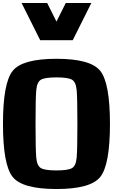

<svg xmlns="http://www.w3.org/2000/svg" viewBox="-20 -1270 884 1290"><path d="M500 -437.5Q500 -609.4 495.1 -664.1Q490.2 -718.8 463.9 -734.4Q437.5 -750 359.4 -750Q281.2 -750 254.9 -734.4Q228.5 -718.8 223.6 -664.1Q218.8 -609.4 218.8 -437.5Q218.8 -265.6 223.6 -210.9Q228.5 -156.2 254.9 -140.6Q281.2 -125 359.4 -125Q437.5 -125 463.9 -140.6Q490.2 -156.2 495.1 -210.9Q500 -265.6 500 -437.5ZM718.8 -437.5Q718.8 -164.1 654.3 -82Q589.8 0 359.4 0Q128.9 0 64.5 -82Q0 -164.1 0 -437.5Q0 -710.9 64.5 -793Q128.9 -875 359.4 -875Q589.8 -875 654.3 -793Q718.8 -710.9 718.8 -437.5ZM296.9 -1250 359.4 -1125 421.9 -1250H593.8L468.8 -1000H250L125 -1250Z"/></svg>

Font: CraftyPE
Style: Regular
Weight: 400
Designer: Erek Butcher
Foundry: Haunted Coop
Version: Version 0.018;April 4, 2024;FontCreator 15.0.0.2962 64-bit